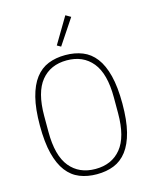

<svg xmlns="http://www.w3.org/2000/svg" viewBox="-136 -1024 893 1124"><g transform="rotate(-15 310.0 -461.5)"><path d="M310 12Q253 12 206.5 -6.5Q160 -25 127.5 -67.5Q95 -110 77.5 -179Q60 -248 60 -349Q60 -450 77.5 -519Q95 -588 127.5 -630.5Q160 -673 206 -691.5Q252 -710 310 -710Q367 -710 413.5 -691.5Q460 -673 492.5 -630.5Q525 -588 542.5 -519Q560 -450 560 -349Q560 -248 542.5 -179Q525 -110 492.5 -67.5Q460 -25 414 -6.5Q368 12 310 12ZM310 -20Q409 -20 465 -88.5Q521 -157 521 -301V-397Q521 -541 465 -609.5Q409 -678 310 -678Q211 -678 155 -609.5Q99 -541 99 -397V-301Q99 -157 155 -88.5Q211 -20 310 -20ZM300 -764 277 -777 371 -935 402 -917Z"/></g></svg>

Font: IBM Plex Sans Condensed ExtraLight
Style: Regular
Weight: 200
Width: 3
Designer: Mike Abbink, Paul van der Laan, Pieter van Rosmalen
Foundry: Bold Monday
Version: Version 1.3